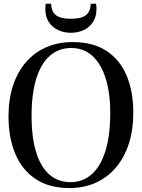

<svg xmlns="http://www.w3.org/2000/svg" viewBox="-20 -972 742 1004"><path d="M344 11.5Q237.5 11.5 166.2 -36Q95 -83.5 59.8 -168Q24.5 -252.5 24.5 -362.5Q24.5 -453.5 48.5 -525.5Q72.5 -597.5 117 -648.2Q161.5 -699 223.2 -725.5Q285 -752 360 -752Q466 -752 536.5 -706Q607 -660 642 -577Q677 -494 677 -382.5Q677 -291.5 653.2 -219Q629.5 -146.5 585.2 -95Q541 -43.5 480 -16.2Q419 11 344 11.5ZM349.5 -19.5Q412.5 -19.5 459 -60.2Q505.5 -101 531 -181.5Q556.5 -262 556.5 -382.5Q556.5 -482.5 533.5 -558.8Q510.5 -635 465 -678Q419.5 -721 352 -721Q288.5 -721 242 -681.5Q195.5 -642 170.2 -562.5Q145 -483 145 -362.5Q145 -257 167.8 -180Q190.5 -103 236 -61.2Q281.5 -19.5 349.5 -19.5ZM351 -800.5Q314 -800.5 283.8 -814.8Q253.5 -829 235.2 -856.8Q217 -884.5 217 -925Q217 -933 217.5 -939Q218 -945 219 -952.5H247.5Q247.5 -947.5 248 -942.5Q248.5 -937.5 249.5 -932.5Q253.5 -912 265.8 -898.8Q278 -885.5 299.5 -879.8Q321 -874 351 -874Q381 -874 402.2 -879.8Q423.5 -885.5 436 -898.8Q448.5 -912 452 -932.5Q453.5 -937.5 453.8 -942.5Q454 -947.5 454 -952.5H482.5Q483.5 -945 484 -939Q484.5 -933 484.5 -925Q484.5 -884.5 466.2 -856.8Q448 -829 417.8 -814.8Q387.5 -800.5 351 -800.5Z"/></svg>

Font: Merriweather 120pt
Style: Regular
Weight: 400
Version: Version 2.100